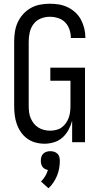

<svg xmlns="http://www.w3.org/2000/svg" viewBox="-20 -763 540 1030"><path d="M219 8Q194 8 170 1.5Q146 -5 126 -19.5Q106 -34 92 -54.5Q78 -75 70 -98Q62 -121 59 -145.5Q56 -170 56 -195V-540Q56 -566 60 -592.5Q64 -619 75 -643Q86 -667 104 -687Q122 -707 145 -720Q168 -733 194.5 -738Q221 -743 247 -743Q272 -743 296.5 -739Q321 -735 343.5 -724Q366 -713 384.5 -696Q403 -679 414.5 -657Q426 -635 432 -611Q438 -587 438 -562V-559H360V-561Q360 -583 352.5 -605Q345 -627 329.5 -643Q314 -659 292 -666Q270 -673 247 -673Q222 -673 198.5 -663.5Q175 -654 160 -634Q145 -614 139.5 -589.5Q134 -565 134 -540V-195Q134 -178 136 -161.5Q138 -145 144.5 -129.5Q151 -114 161 -101Q171 -88 185.5 -79Q200 -70 216 -66Q232 -62 249 -62Q265 -62 281.5 -66Q298 -70 311 -79.5Q324 -89 333.5 -102.5Q343 -116 348.5 -131Q354 -146 356 -162.5Q358 -179 358 -195V-330H250V-400H436V0H367V-115Q360 -90 347.5 -66.5Q335 -43 315.5 -25.5Q296 -8 270.5 0Q245 8 219 8ZM240 247 200 211Q213 198 222.5 182Q232 166 237 149Q229 147 221 143Q213 139 208 132Q203 125 201 116Q199 107 199 99Q199 88 202 78Q205 68 212.5 61Q220 54 230 51Q240 48 250 48Q260 48 270 51Q280 54 287.5 61Q295 68 298 78Q301 88 301 99Q301 119 297.5 139.5Q294 160 286 179.5Q278 199 266.5 216Q255 233 240 247Z"/></svg>

Font: Iosevka Curly
Style: Regular
Weight: 400
Monospace: yes
Designer: Belleve Invis
Foundry: Belleve Invis
Version: Version 22.1.2; ttfautohint (v1.8.4)